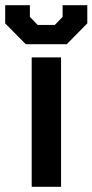

<svg xmlns="http://www.w3.org/2000/svg" viewBox="-47 -719 356 739"><path d="M75 -498H188V0H75ZM-27 -629V-699H68V-654L98 -623H164L194 -654V-699H289V-629L210 -549H52Z"/></svg>

Font: Chakra Petch SemiBold
Style: Regular
Weight: 600
Designer: Katatrad Aksorn Co.,Ltd.
Foundry: Cadson Demak Co.,Ltd.
Version: Version 1.000; ttfautohint (v1.6)